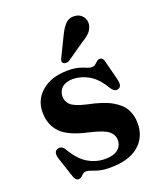

<svg xmlns="http://www.w3.org/2000/svg" viewBox="-135 -804 762 904"><g transform="rotate(-20 245.5 -351.5)"><path d="M236.5 -440Q201.5 -440 182.5 -422.8Q163.5 -405.5 163.5 -379Q163.5 -355 181.2 -337Q199 -319 258.5 -305Q336 -289.5 378.2 -265.5Q420.5 -241.5 437 -210Q453.5 -178.5 453.5 -140Q453.5 -70.5 404.2 -29Q355 12.5 261 12.5Q227.5 12.5 206.5 6.8Q185.5 1 172 -4.5Q158.5 -10 148 -10Q137 -10 130.5 -4.5Q124 1 118 6.8Q112 12.5 102 12.5Q87 12.5 79.5 -11L46.5 -110.5Q35 -147 57 -155.5Q78 -163.5 93.5 -139.5Q127 -81.5 167.5 -57.8Q208 -34 253 -34Q295.5 -34 317 -51.5Q338.5 -69 338.5 -98Q338.5 -124 316.5 -142.8Q294.5 -161.5 225 -177.5Q127.5 -198.5 88.8 -238Q50 -277.5 50 -341Q50 -405.5 99.2 -445.8Q148.5 -486 228 -486Q262 -486 282.5 -480Q303 -474 316.2 -468Q329.5 -462 341 -462Q353 -462 360 -468Q367 -474 373.5 -480Q380 -486 389.5 -486Q405.5 -486 410 -462L434.5 -367Q438.5 -348.5 436.5 -337.8Q434.5 -327 423 -322.5Q403.5 -315 385.5 -343.5Q354.5 -396 315.5 -418Q276.5 -440 236.5 -440ZM268 -649.5Q283.5 -682.5 302.2 -700.8Q321 -719 349.5 -715.5Q374.5 -712.5 387.2 -694.5Q400 -676.5 397 -657Q394 -634.5 379.2 -618.5Q364.5 -602.5 337.5 -587L249 -525.5Q241.5 -522 233.5 -522Q225.5 -522 220.5 -527Q214.5 -532.5 215.8 -539.2Q217 -546 221 -553Z"/></g></svg>

Font: Fraunces 9pt S000 SemiBold
Style: Regular
Weight: 600
Version: Version 1.000; ttfautohint (v1.8.3)